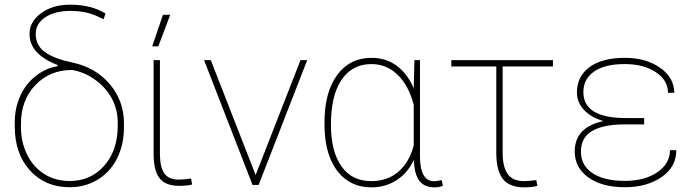

<svg xmlns="http://www.w3.org/2000/svg" viewBox="-20 -783 2945 813"><path d="M105 -639.2Q105 -691.4 154.1 -727.3Q203.1 -763.2 277.3 -763.2Q365.7 -763.2 427.2 -725.6L418.5 -701.7L383.3 -717.8Q338.4 -736.8 277.8 -736.8Q212.4 -736.8 171.9 -710Q131.3 -683.1 131.3 -639.2Q131.3 -590.8 169.9 -562.7Q208.5 -534.7 286.6 -518.1Q384.3 -497.6 444.6 -427Q504.9 -356.4 504.9 -259.8V-244.1Q504.9 -170.9 476.1 -113Q447.3 -55.2 394.3 -22.7Q341.3 9.8 274.4 9.8Q171.9 9.8 107.2 -61Q42.5 -131.8 42.5 -248V-264.6Q42.5 -325.2 65.7 -376.7Q88.9 -428.2 132.1 -461.9Q175.3 -495.6 223.6 -502.4V-507.8Q105 -553.7 105 -639.2ZM68.8 -244.1Q68.8 -181.2 94.7 -128.4Q120.6 -75.7 167.5 -46.1Q214.4 -16.6 274.4 -16.6Q364.7 -16.6 421.6 -81.5Q478.5 -146.5 478.5 -249.5V-264.6Q478.5 -319.8 453.1 -366.7Q427.7 -413.6 381.8 -446Q335.9 -478.5 284.7 -486.8Q191.4 -486.8 130.1 -423.1Q68.8 -359.4 68.8 -258.8Z M657.2 -528.3V-128.4Q657.7 -74.7 676 -48.6Q694.3 -22.5 736.8 -22.5Q758.3 -22.5 789.1 -26.9L793.5 -2Q777.3 3.9 738.3 3.9Q680.7 3.9 655.8 -28.1Q630.9 -60.1 630.4 -128.9V-528.3ZM669.9 -720.2H700.7L650.4 -586.9H624.5Z M1062.5 -42 1252.4 -528.3H1280.8L1075.2 0H1049.3L844.2 -528.3H872.6Z M1758.3 -528.3V-115.2Q1760.3 -15.6 1818.4 -15.6Q1829.1 -15.6 1850.1 -20.5L1855.5 3.4Q1841.8 10.3 1819.8 10.3Q1777.8 10.3 1756.3 -16.6Q1734.9 -43.5 1732.4 -106Q1706.1 -49.8 1658.9 -19.8Q1611.8 10.3 1552.2 10.3Q1464.8 10.3 1412.1 -54.4Q1359.4 -119.1 1354.5 -232.9L1354 -264.6Q1354 -392.1 1407.5 -465.1Q1460.9 -538.1 1553.2 -538.1Q1613.8 -538.1 1659.4 -504.9Q1705.1 -471.7 1731.9 -408.7V-417L1734.9 -528.3ZM1381.3 -254.4Q1381.3 -142.6 1425.5 -79.3Q1469.7 -16.1 1551.8 -16.1Q1620.6 -16.1 1666.7 -55.7Q1712.9 -95.2 1731.9 -167.5V-338.9Q1710.4 -421.4 1663.6 -466.6Q1616.7 -511.7 1552.7 -511.7Q1472.2 -511.7 1426.8 -445.8Q1381.3 -379.9 1381.3 -254.4Z M2321.3 -501.5H2108.4V-136.2Q2108.4 -75.7 2129.9 -45.9Q2151.4 -16.1 2198.7 -16.1Q2219.2 -16.1 2251 -20.5L2255.4 3.9Q2234.9 10.3 2200.2 10.3Q2138.2 10.3 2110.4 -23.9Q2082.5 -58.1 2081.5 -130.9V-501.5H1891.1V-528.3H2321.3Z M2413.6 -141.6Q2413.6 -244.1 2535.2 -270.5Q2482.4 -285.6 2452.6 -317.9Q2422.9 -350.1 2422.9 -391.6Q2422.9 -459.5 2476.1 -498.8Q2529.3 -538.1 2625.5 -538.1Q2715.3 -538.1 2775.1 -496.1Q2835 -454.1 2835 -390.1H2808.6Q2808.6 -442.9 2757.1 -477.3Q2705.6 -511.7 2625.5 -511.7Q2540.5 -511.7 2495.4 -480Q2450.2 -448.2 2450.2 -393.1Q2450.2 -283.2 2629.4 -283.2H2707.5V-256.3H2621.1Q2533.2 -255.4 2486.6 -228Q2439.9 -200.7 2439.9 -140.1Q2439.9 -82.5 2489 -49.8Q2538.1 -17.1 2625.5 -17.1Q2710.9 -17.1 2763.9 -54Q2816.9 -90.8 2816.9 -147H2843.8Q2843.8 -76.2 2781.5 -33.2Q2719.2 9.8 2625.5 9.8Q2529.3 9.8 2471.4 -31.7Q2413.6 -73.2 2413.6 -141.6Z"/></svg>

Font: Roboto Thin
Style: Regular
Weight: 250
Designer: Google
Version: Version 2.134; 2016